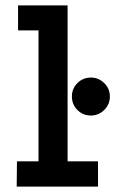

<svg xmlns="http://www.w3.org/2000/svg" viewBox="-20 -693 440 713"><path d="M42 0 43 -94H123V-580H47V-673H231V-94H344V0ZM318 -264Q288 -264 267.5 -284.5Q247 -305 247 -335Q247 -364 267.5 -384.5Q288 -405 318 -405Q346 -405 367 -384.5Q388 -364 388 -335Q388 -305 367 -284.5Q346 -264 318 -264Z"/></svg>

Font: Inconsolata Condensed ExtraBold
Style: Regular
Weight: 800
Width: 3
Monospace: yes
Designer: Raph Levien, Cyreal, Brenton Simpson
Foundry: Raph Levien, Cyreal, Google
Version: Version 3.001; ttfautohint (v1.8.2.53-6de2)